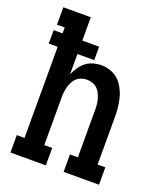

<svg xmlns="http://www.w3.org/2000/svg" viewBox="-136 -824 772 913"><g transform="rotate(20 250.0 -367.5)"><path d="M26 0V-88H65V-549H20V-617H65V-647H26V-735H165V-617H250V-549H165V-446Q173 -465 185 -483Q197 -501 213 -513.5Q229 -526 249.5 -532Q270 -538 291 -538Q315 -538 338 -530Q361 -522 378 -506Q395 -490 406.5 -468.5Q418 -447 424 -424Q430 -401 432.5 -377.5Q435 -354 435 -330V-88H474V0H295V-88H335V-330Q335 -344 333.5 -357.5Q332 -371 328 -384.5Q324 -398 317.5 -410.5Q311 -423 301 -432Q291 -441 277.5 -445.5Q264 -450 250 -450Q236 -450 222.5 -445.5Q209 -441 199 -432Q189 -423 182.5 -410.5Q176 -398 172 -384.5Q168 -371 166.5 -357.5Q165 -344 165 -330V-88H205V0Z"/></g></svg>

Font: Iosevka Slab Semibold
Style: Regular
Weight: 600
Monospace: yes
Designer: Belleve Invis
Foundry: Belleve Invis
Version: Version 11.1.1; ttfautohint (v1.8.3)